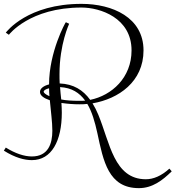

<svg xmlns="http://www.w3.org/2000/svg" viewBox="-20 -753 909 994"><path d="M390 -213C404 -213 418 -213 432 -215C456 -175 471 -123 484 -64C515 81 541 221 699 221C769 221 821 181 869 134L857 120C815 158 774 175 735 175C570 175 549 -14 489 -159C480 -181 470 -200 459 -218C594 -241 723 -330 723 -492C723 -662 563 -733 402 -733C123 -733 15 -590 10 -584L26 -573C27 -574 133 -714 402 -714C498 -714 661 -661 661 -492C661 -351 559 -259 447 -236C410 -287 361 -318 289 -321C288 -337 288 -354 288 -369C288 -525 338 -629 338 -630L321 -638C319 -638 234 -484 234 -316C206 -309 187 -295 187 -277C187 -258 208 -244 238 -234C243 -176 251 -122 251 -76C251 -10 230 57 145 57C106 57 60 42 10 11L0 27C59 64 107 76 145 76C247 76 300 -23 300 -170C300 -186 299 -203 298 -220C331 -215 365 -213 390 -213ZM291 -302C351 -299 391 -273 421 -232C411 -231 401 -231 392 -231C354 -231 322 -233 297 -238C295 -259 292 -281 291 -302ZM236 -255C215 -264 206 -273 206 -278C206 -285 217 -292 234 -296C234 -282 235 -268 236 -255Z"/></svg>

Font: Clicker Script
Style: Regular
Weight: 400
Designer: Astigmatic (AOETI)
Foundry: Astigmatic (AOETI)
Version: Version 1.000